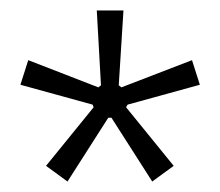

<svg xmlns="http://www.w3.org/2000/svg" viewBox="-20 -767 421 367"><path d="M165 -747H216L207 -604L212 -600L347 -652L362 -605L224 -567L221 -562L312 -450L271 -420L193 -542H187L109 -420L68 -450L159 -562L157 -567L19 -605L34 -652L168 -600L173 -604Z"/></svg>

Font: IBM Plex Sans Condensed Light
Style: Regular
Weight: 300
Width: 3
Designer: Mike Abbink, Paul van der Laan, Pieter van Rosmalen
Foundry: Bold Monday
Version: Version 3.201